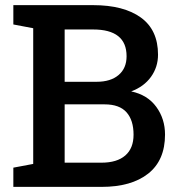

<svg xmlns="http://www.w3.org/2000/svg" viewBox="-20 -731 692 751"><path d="M32.2 0V-75.2L109.9 -89.8V-620.6L32.2 -635.3V-710.9H344.2Q463.9 -710.9 531 -662.4Q598.1 -613.8 598.1 -517.1Q598.1 -468.8 570.6 -430.4Q543 -392.1 493.2 -373.5Q557.1 -359.9 591.3 -313Q625.5 -266.1 625.5 -204.6Q625.5 -104 559.8 -52Q494.1 0 377 0ZM232.9 -411.1H357.9Q412.6 -411.1 443.8 -437.5Q475.1 -463.9 475.1 -511.2Q475.1 -615.7 344.2 -615.7H232.9ZM232.9 -94.7H377Q437.5 -94.7 470 -122.8Q502.4 -150.9 502.4 -204.1Q502.4 -260.7 474.9 -291.7Q447.3 -322.8 389.2 -322.8H232.9Z"/></svg>

Font: Roboto Slab Medium
Style: Regular
Weight: 500
Designer: Google
Version: Version 2.001; ttfautohint (v1.8.3)